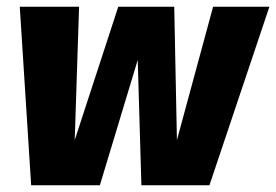

<svg xmlns="http://www.w3.org/2000/svg" viewBox="-20 -553 824 573"><path d="M605 0H402L391 -374L278 0H73L39 -533H216L203 -135L333 -533H500L508 -135L616 -533H784Z"/></svg>

Font: Trujillo ExtraBold
Style: Italic
Weight: 800
Italic angle: -8°
Designer: Fira Sans original fonts by bBox Type GmbH, Carrois Corporate GbR, & Edenspiekermann AG / Changes by Cristiano Sobral
Foundry: Fira Sans original fonts by bBox Type GmbH, Carrois Corporate GbR, & Edenspiekermann AG / Changes by Cristiano Sobral
Version: Version 4.301;July 28, 2020;FontCreator 13.0.0.2655 64-bit